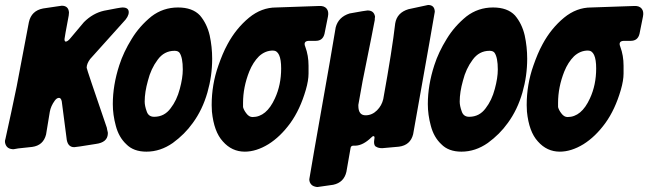

<svg xmlns="http://www.w3.org/2000/svg" viewBox="-52 -604 2603 771"><path d="M-2 -5Q-28 -7 -32 -33V-39L-30 -47Q-18 -100 -7 -152.5Q4 -205 15 -257L64 -515Q74 -561 121 -570Q156 -575 175 -578Q194 -581 196 -581Q223 -581 225 -554L224 -542Q207 -452 207 -447Q207 -437 212 -437Q220 -437 232 -452L285 -515Q321 -551 366 -561Q431 -574 440 -574Q465 -574 465 -555Q465 -537 443 -515L310 -367Q296 -348 296 -332Q296 -327 377 -91L378 -85L381 -72V-66Q379 -32 333 -26Q291 -19 269.5 -16Q248 -13 246 -13Q218 -13 215 -51L196 -197Q193 -211 185 -211Q176 -211 168 -200Q152 -178 148 -155L133 -64Q122 -20 77 -14L21 -8L4 -5H-2Z M536 5Q484 5 455 -25Q425 -53 413 -99Q401 -143 401 -186Q401 -262 427 -342Q444 -395 477 -448Q508 -499 556 -538Q603 -574 663 -574Q721 -574 751 -542Q779 -509 790 -462Q800 -416 800 -368Q800 -299 781 -233Q761 -163 722 -110Q690 -65 642 -30Q592 5 536 5ZM567 -135Q608 -135 633 -169Q658 -201 670 -247Q682 -291 682 -325Q682 -373 669 -392Q663 -400 649 -400Q607 -400 581 -364Q554 -328 542 -280Q529 -234 529 -196Q529 -179 537 -157Q544 -135 567 -135Z M931 5Q879 5 843 -36Q807 -75 799 -156L798 -182Q798 -265 825 -341Q833 -364 842 -385.5Q851 -407 862 -427Q896 -490 948 -533Q998 -574 1057 -574L1230 -580Q1250 -581 1259.5 -569.5Q1269 -558 1265 -538L1251 -468Q1244 -440 1216 -440H1190Q1164 -440 1174 -416Q1187 -381 1187 -340V-309Q1187 -281 1176 -243Q1153 -164 1114 -110Q1074 -55 1026 -25Q977 5 931 5ZM962 -134Q1018 -134 1052 -209Q1077 -263 1077 -329Q1077 -401 1044 -401Q1013 -401 988 -378Q964 -354 949 -317Q924 -254 924 -191V-178V-174Q927 -162 937 -149Q948 -134 962 -134Z M1221 147Q1206 145 1199 138Q1190 129 1190 116Q1190 111 1272 -353L1296 -494Q1307 -536 1352 -550Q1418 -562 1424 -562Q1450 -562 1454 -537L1453 -529V-524Q1451 -513 1439 -452Q1427 -391 1404 -278L1387 -183V-179Q1387 -141 1416 -141Q1442 -141 1462 -161Q1481 -180 1487 -206Q1523 -405 1535 -510Q1542 -553 1588 -567Q1665 -584 1667 -584Q1693 -584 1694 -557Q1694 -553 1607 -65Q1596 -21 1550 -15L1483 -9Q1468 -9 1460 -14Q1450 -17 1450 -34L1451 -44L1452 -51Q1452 -59 1445 -57Q1443 -56 1439 -52Q1406 -20 1375 -19H1367Q1358 -19 1356 -11L1339 86Q1329 129 1286 138L1223 147Z M1801 5Q1749 5 1720 -25Q1690 -53 1678 -99Q1666 -143 1666 -186Q1666 -262 1692 -342Q1709 -395 1742 -448Q1773 -499 1821 -538Q1868 -574 1928 -574Q1986 -574 2016 -542Q2044 -509 2055 -462Q2065 -416 2065 -368Q2065 -299 2046 -233Q2026 -163 1987 -110Q1955 -65 1907 -30Q1857 5 1801 5ZM1832 -135Q1873 -135 1898 -169Q1923 -201 1935 -247Q1947 -291 1947 -325Q1947 -373 1934 -392Q1928 -400 1914 -400Q1872 -400 1846 -364Q1819 -328 1807 -280Q1794 -234 1794 -196Q1794 -179 1802 -157Q1809 -135 1832 -135Z M2196 5Q2144 5 2108 -36Q2072 -75 2064 -156L2063 -182Q2063 -265 2090 -341Q2098 -364 2107 -385.5Q2116 -407 2127 -427Q2161 -490 2213 -533Q2263 -574 2322 -574L2495 -580Q2515 -581 2524.5 -569.5Q2534 -558 2530 -538L2516 -468Q2509 -440 2481 -440H2455Q2429 -440 2439 -416Q2452 -381 2452 -340V-309Q2452 -281 2441 -243Q2418 -164 2379 -110Q2339 -55 2291 -25Q2242 5 2196 5ZM2227 -134Q2283 -134 2317 -209Q2342 -263 2342 -329Q2342 -401 2309 -401Q2278 -401 2253 -378Q2229 -354 2214 -317Q2189 -254 2189 -191V-178V-174Q2192 -162 2202 -149Q2213 -134 2227 -134Z"/></svg>

Font: Bangerz
Style: Bold
Weight: 700
Designer: vernon adams
Foundry: Vernon Adams
Version: Version 2.10;February 7, 2025;FontCreator 13.0.0.2683 64-bit